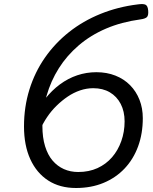

<svg xmlns="http://www.w3.org/2000/svg" viewBox="-20 -921 763 960"><path d="M360 19Q279 19 221 -18.5Q163 -56 131.5 -125Q100 -194 100 -289Q100 -386 127 -473Q154 -560 204.5 -632.5Q255 -705 325 -760.5Q395 -816 482.5 -851.5Q570 -887 669 -899Q696 -903 707.5 -897.5Q719 -892 721 -868Q723 -843 714 -835Q705 -827 682 -824Q587 -811 510 -778Q433 -745 373.5 -694Q314 -643 274 -579.5Q234 -516 213 -442.5Q192 -369 192 -291Q192 -233 205.5 -189.5Q219 -146 243 -118Q267 -90 299.5 -75.5Q332 -61 371 -61Q425 -61 467.5 -80.5Q510 -100 540 -134.5Q570 -169 586.5 -215.5Q603 -262 603 -314Q603 -364 583.5 -401.5Q564 -439 529 -459.5Q494 -480 446 -480Q413 -480 380.5 -469Q348 -458 318.5 -438Q289 -418 262.5 -392Q236 -366 215.5 -335.5Q195 -305 181 -273L149 -332Q173 -385 206 -427Q239 -469 279.5 -499Q320 -529 366 -544.5Q412 -560 462 -560Q514 -560 557 -543Q600 -526 630.5 -495Q661 -464 677.5 -422Q694 -380 694 -330Q694 -253 670.5 -189Q647 -125 603 -78.5Q559 -32 497.5 -6.5Q436 19 360 19Z"/></svg>

Font: Playwrite DE SAS
Style: Regular
Weight: 400
Designer: Veronika Burian, José Scaglione
Foundry: TypeTogether
Version: Version 1.002